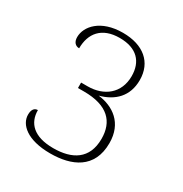

<svg xmlns="http://www.w3.org/2000/svg" viewBox="-158 -783 875 917"><g transform="rotate(30 279.5 -324.5)"><path d="M245 12C362 12 466 -32 466 -172C466 -283 391 -333 308 -343C387 -364 441 -416 441 -505C441 -603 372 -661 259 -661C137 -661 79 -593 79 -534C79 -507 93 -492 114 -492C114 -574 159 -632 258 -632C353 -632 398 -581 398 -502C398 -408 330 -355 240 -355H204V-325H237C369 -325 423 -265 423 -171C423 -59 348 -17 245 -17C137 -17 91 -67 91 -138C74 -138 61 -126 61 -96C61 -42 117 12 245 12Z"/></g></svg>

Font: Noto Serif Telugu ExtraLight
Style: Regular
Weight: 200
Designer: Jelle Bosma - Monotype Design Team
Foundry: Monotype Imaging Inc.
Version: Version 2.005